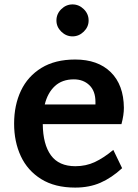

<svg xmlns="http://www.w3.org/2000/svg" viewBox="-20 -836 626 871"><path d="M44 0ZM494 -156 534 -73Q486 -29 435.5 -7Q385 15 321 15Q229 15 167 -23.5Q105 -62 74.5 -127.5Q44 -193 44 -275Q44 -359 75 -424.5Q106 -490 168 -528Q230 -566 321 -566Q424 -566 482.5 -508.5Q541 -451 542 -347Q542 -314 531 -273H174Q175 -181 211 -131.5Q247 -82 322 -82Q370 -82 410.5 -101Q451 -120 494 -156ZM183 -362H413V-374Q413 -423 385.5 -449.5Q358 -476 315 -476Q262 -476 229 -445.5Q196 -415 183 -362ZM236 -743Q236 -773 258 -794.5Q280 -816 309 -816Q338 -816 360 -794.5Q382 -773 382 -743Q382 -714 360 -692.5Q338 -671 309 -671Q280 -671 258 -692.5Q236 -714 236 -743Z"/></svg>

Font: MartelSansBold
Style: Bold
Weight: 700
Designer: Dan Reynolds and Mathieu Réguer
Foundry: Dan Reynolds and Mathieu Réguer
Version: Version 1.002; ttfautohint (v1.1) -l 5 -r 5 -G 72 -x 0 -D la